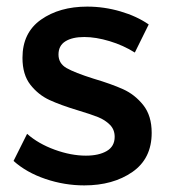

<svg xmlns="http://www.w3.org/2000/svg" viewBox="-20 -557 510 581"><path d="M430 -483 388 -398Q353 -420 311.5 -432.5Q270 -445 235 -445Q199 -445 178 -432Q157 -419 157 -392Q157 -365 181.5 -351Q206 -337 263 -319Q317 -303 352.5 -287Q388 -271 413.5 -239Q439 -207 439 -155Q439 -77 380.5 -36.5Q322 4 235 4Q175 4 117.5 -15.5Q60 -35 21 -70L62 -152Q96 -122 145.5 -104Q195 -86 240 -86Q279 -86 303 -100Q327 -114 327 -143Q327 -165 312.5 -179.5Q298 -194 277 -202.5Q256 -211 216 -223Q163 -239 129.5 -254.5Q96 -270 72 -300.5Q48 -331 48 -382Q48 -458 104 -497.5Q160 -537 244 -537Q295 -537 344.5 -522.5Q394 -508 430 -483Z"/></svg>

Font: Sapa
Style: Regular
Weight: 400
Version: Version 1.20 June 8, 2016